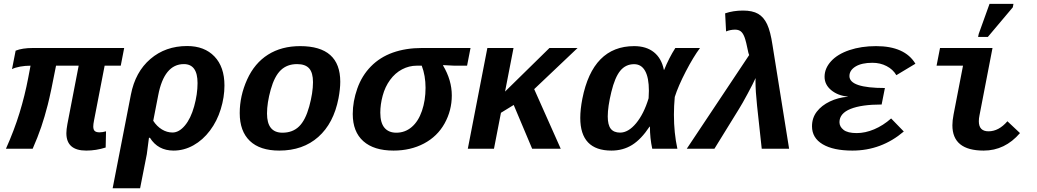

<svg xmlns="http://www.w3.org/2000/svg" viewBox="-20 -780 5441 1007"><path d="M528.8 -435.5 473.1 -147.9Q469.2 -128.4 469.2 -116.7Q469.2 -99.6 477.1 -92.8Q484.9 -85.9 502 -85.9Q517.6 -85.9 536.1 -91.3L534.2 -6.3Q483.9 9.8 432.1 9.8Q328.1 9.8 328.1 -81.5Q328.1 -100.6 333.5 -129.4L392.6 -435.5H273.9Q246.6 -293.5 230.5 -230.5Q214.4 -167.5 196.3 -114.3Q178.2 -61 151.4 0H11.2Q54.7 -97.2 82.5 -188Q110.4 -278.8 127.9 -371.1L140.1 -435.5Q112.3 -435.5 85.7 -430.7Q59.1 -425.8 43 -417.5L62 -514.2Q96.2 -528.3 153.3 -528.3H631.3L613.3 -435.5Z M890.6 9.8Q808.6 9.8 766.6 -57.1H761.2L750 28.8L714.8 207.5H570.8L666.5 -283.7Q689.5 -402.8 768.8 -470.7Q848.1 -538.6 961.4 -538.6Q1052.2 -538.6 1104.7 -483.9Q1157.2 -429.2 1157.2 -331.5Q1157.2 -270.5 1137.9 -207.8Q1118.7 -145 1081.3 -95.2Q1043.9 -45.4 994.4 -17.8Q944.8 9.8 890.6 9.8ZM1016.1 -344.2Q1016.1 -443.8 944.3 -443.8Q840.8 -443.8 809.6 -279.3L783.7 -146.5Q802.2 -117.7 828.9 -101.3Q855.5 -85 884.8 -85Q918.9 -85 949.7 -121.6Q980.5 -158.2 998.3 -222.2Q1016.1 -286.1 1016.1 -344.2Z M1444.8 9.8Q1343.3 9.8 1290.3 -41Q1237.3 -91.8 1237.3 -187Q1237.3 -276.9 1276.1 -362.8Q1314.9 -448.7 1385.7 -493.4Q1456.5 -538.1 1554.2 -538.1Q1764.6 -538.1 1764.6 -351.1Q1764.6 -314 1755.4 -264.6Q1730 -133.3 1649.4 -61.8Q1568.8 9.8 1444.8 9.8ZM1621.6 -349.1Q1621.6 -398.4 1601.6 -421.1Q1581.5 -443.8 1538.1 -443.8Q1485.8 -443.8 1452.6 -411.9Q1419.4 -379.9 1399.9 -310.1Q1380.4 -240.2 1380.4 -184.6Q1380.4 -84 1461.4 -84Q1514.6 -84 1548.3 -116.7Q1582 -149.4 1601.8 -221.4Q1621.6 -293.5 1621.6 -349.1Z M2043.9 9.8Q1940.9 9.8 1885.5 -39.6Q1830.1 -88.9 1830.1 -182.1Q1830.1 -248 1854 -315.7Q1877.9 -383.3 1925.3 -431.6Q1972.7 -480 2040.5 -504.2Q2108.4 -528.3 2192.9 -528.3H2447.8L2429.7 -435.5H2363.8L2304.2 -438.5L2303.7 -436.5Q2349.6 -359.4 2349.6 -279.3Q2349.6 -200.7 2311.8 -132.6Q2273.9 -64.5 2203.6 -27.3Q2133.3 9.8 2043.9 9.8ZM2211.9 -319.3Q2211.9 -383.3 2191.9 -435.5H2165.5Q2125.5 -435.5 2088.9 -416.3Q2052.2 -397 2025.9 -360.8Q1999.5 -324.7 1987.1 -278.3Q1974.6 -231.9 1974.6 -189Q1974.6 -136.2 1996.3 -110.1Q2018.1 -84 2058.6 -84Q2104.5 -84 2139.4 -113.8Q2174.3 -143.6 2193.1 -198.7Q2211.9 -253.9 2211.9 -319.3Z M2771 0 2674.3 -229.5 2607.4 -188.5 2570.8 0H2433.6L2536.1 -528.3H2673.3L2628.9 -299.8L2861.8 -528.3H3009.3L2781.7 -312.5L2920.9 0Z M3386.7 -115.7Q3342.8 -49.3 3295.2 -19.8Q3247.6 9.8 3187 9.8Q3023.4 9.8 3023.4 -161.6Q3023.4 -206.1 3034.2 -261.7Q3088.9 -538.1 3306.2 -538.1Q3369.6 -538.1 3409.7 -506.1Q3449.7 -474.1 3461.9 -413.6H3463.4Q3488.3 -475.6 3522 -528.3H3651.4Q3616.7 -481.9 3576.9 -405.3Q3537.1 -328.6 3519 -271.5Q3514.6 -224.1 3514.6 -178.2Q3514.6 -83 3532.7 0H3400.9Q3388.7 -55.7 3388.7 -115.7ZM3167.5 -169.4Q3167.5 -125 3183.3 -104.7Q3199.2 -84.5 3232.4 -84.5Q3275.4 -84.5 3316.2 -133.5Q3356.9 -182.6 3381.8 -264.6L3383.3 -304.2Q3383.3 -372.6 3363.5 -408Q3343.8 -443.4 3305.7 -443.4Q3261.7 -443.4 3233.4 -409.2Q3205.1 -375 3186.3 -297.6Q3167.5 -220.2 3167.5 -169.4Z M4118.7 0H3975.1L3950.7 -225.1Q3942.4 -302.7 3942.4 -355Q3942.4 -367.2 3942.9 -370.6Q3930.2 -342.3 3901.1 -288.3Q3872.1 -234.4 3856.4 -209.5L3727.1 0H3582L3909.2 -491.2L3905.3 -502.4Q3893.1 -563.5 3884.8 -585.2Q3876.5 -606.9 3865 -615.7Q3853.5 -624.5 3835.4 -624.5Q3811 -624.5 3788.1 -615.2L3783.2 -710Q3825.7 -724.6 3877 -724.6Q3926.8 -724.6 3956.3 -707.5Q3985.8 -690.4 4003.4 -652.8Q4021 -615.2 4031.7 -543Z M4473.1 -82Q4518.1 -82 4564.9 -101.8Q4611.8 -121.6 4653.8 -158.7L4720.2 -90.3Q4602.5 9.8 4450.7 9.8Q4350.6 9.8 4294.7 -23.4Q4238.8 -56.6 4238.8 -117.7Q4238.8 -161.6 4263.9 -194.3Q4289.1 -227.1 4332.5 -247.8Q4376 -268.6 4426.3 -272.5L4426.8 -273.4Q4374.5 -278.3 4339.6 -307.1Q4304.7 -335.9 4304.7 -377.4Q4304.7 -421.4 4338.6 -458.7Q4372.6 -496.1 4434.8 -517.1Q4497.1 -538.1 4574.7 -538.1Q4725.6 -538.1 4781.2 -445.8L4681.2 -385.7Q4663.6 -416 4630.1 -433.3Q4596.7 -450.7 4555.7 -450.7Q4499.5 -450.7 4467.3 -431.2Q4435.1 -411.6 4435.1 -380.9Q4435.1 -318.4 4621.1 -318.4L4604 -231.9Q4498.5 -231.9 4440.9 -208.7Q4383.3 -185.5 4382.8 -139.6Q4382.8 -115.7 4404.3 -98.9Q4425.8 -82 4473.1 -82Z M5139.2 9.8Q4975.1 9.8 4975.1 -123Q4975.1 -147.5 4981.4 -180.2L5030.8 -435.5H4892.1L4910.2 -528.3H5185.5L5117.2 -174.8Q5113.8 -159.2 5113.8 -144Q5113.8 -91.3 5164.6 -91.3Q5218.3 -91.3 5263.7 -144L5329.6 -82Q5250.5 9.8 5139.2 9.8ZM5109.9 -586.4 5113.3 -602.5 5169.9 -759.8H5295.4L5292 -741.7L5161.1 -586.4Z"/></svg>

Font: Liberation Mono
Style: Bold Italic
Weight: 700
Italic angle: -12°
Monospace: yes
Designer: Steve Matteson
Foundry: Ascender Corporation
Version: Version 2.1.5